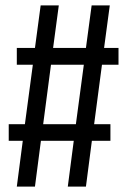

<svg xmlns="http://www.w3.org/2000/svg" viewBox="-20 -688 469 708"><path d="M417 -449.2H356L327.1 -230H387.2V-168.9H318.8L296.9 0H230L252 -168.9H130.9L108.9 0H42L64 -168.9H12.2V-230H71.8L101.1 -449.2H42V-511.2H108.9L129.9 -668H196.8L175.8 -511.2H296.9L317.9 -668H384.8L363.8 -511.2H417ZM259.8 -230 289.1 -449.2H168L139.2 -230Z"/></svg>

Font: Fira Sans Compressed Book
Style: Regular
Weight: 350
Width: 1
Designer: Carrois Corporate & Edenspiekermann AG
Foundry: Carrois Corporate GbR & Edenspiekermann AG
Version: Version 4.203;PS 004.203;hotconv 1.0.88;makeotf.lib2.5.64775